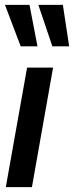

<svg xmlns="http://www.w3.org/2000/svg" viewBox="-22 -774 306 794"><path d="M2 0 90 -494.5H197.5L110 0ZM264 -582.5H194.5L136.5 -754H238ZM133 -582.5H63.5L-1.5 -754H100Z"/></svg>

Font: Cabin Condensed SemiBold
Style: Italic
Weight: 600
Width: 3
Italic angle: -10°
Designer: Pablo Impallari
Foundry: Pablo Impallari. http://www.impallari.com Igino Marini. http://www.ikern.com
Version: Version 3.001; ttfautohint (v1.8.3)